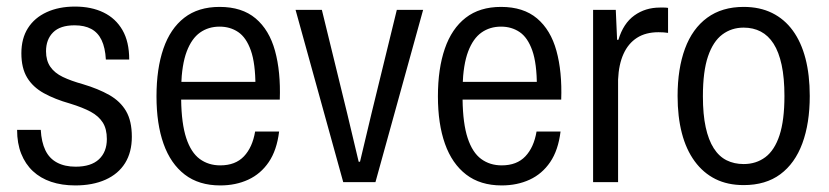

<svg xmlns="http://www.w3.org/2000/svg" viewBox="-20 -554 2523 584"><path d="M209 10Q168 10 135.5 -1Q103 -12 80 -33.5Q57 -55 44.5 -86.5Q32 -118 32 -159H104Q106 -122 118 -97Q130 -72 153.5 -59.5Q177 -47 210 -47Q257 -47 281 -69.5Q305 -92 305 -131Q305 -162 292.5 -181.5Q280 -201 256 -214Q232 -227 193 -239Q147 -252 113.5 -270.5Q80 -289 62.5 -318Q45 -347 45 -392Q45 -437 65 -468.5Q85 -500 122 -517Q159 -534 208 -534Q258 -534 295 -516Q332 -498 352.5 -462.5Q373 -427 373 -373H302Q300 -409 289 -432Q278 -455 257.5 -466Q237 -477 207 -477Q163 -477 141.5 -455.5Q120 -434 120 -398Q120 -370 133 -351Q146 -332 171 -320Q196 -308 232 -298Q279 -284 312.5 -265Q346 -246 363.5 -216Q381 -186 381 -138Q381 -91 360.5 -58Q340 -25 301 -7.5Q262 10 209 10Z M650 10Q585 10 542 -23Q499 -56 477.5 -116.5Q456 -177 456 -261Q456 -345 477 -406Q498 -467 540.5 -500Q583 -533 648 -533Q716 -533 757.5 -498Q799 -463 816.5 -399.5Q834 -336 831 -251H531Q532 -178 546.5 -134Q561 -90 587.5 -70.5Q614 -51 650 -51Q696 -51 722 -78.5Q748 -106 756 -154H829Q822 -97 797.5 -61Q773 -25 735 -7.5Q697 10 650 10ZM531 -292 523 -305H765L757 -291Q757 -361 743 -400.5Q729 -440 704.5 -456.5Q680 -473 648 -473Q614 -473 588.5 -455Q563 -437 548 -397.5Q533 -358 531 -292Z M1024 0 879 -524H959L1036 -209L1071 -62H1075L1110 -209L1187 -524H1267L1122 0Z M1506 10Q1441 10 1398 -23Q1355 -56 1333.5 -116.5Q1312 -177 1312 -261Q1312 -345 1333 -406Q1354 -467 1396.5 -500Q1439 -533 1504 -533Q1572 -533 1613.5 -498Q1655 -463 1672.5 -399.5Q1690 -336 1687 -251H1387Q1388 -178 1402.5 -134Q1417 -90 1443.5 -70.5Q1470 -51 1506 -51Q1552 -51 1578 -78.5Q1604 -106 1612 -154H1685Q1678 -97 1653.5 -61Q1629 -25 1591 -7.5Q1553 10 1506 10ZM1387 -292 1379 -305H1621L1613 -291Q1613 -361 1599 -400.5Q1585 -440 1560.5 -456.5Q1536 -473 1504 -473Q1470 -473 1444.5 -455Q1419 -437 1404 -397.5Q1389 -358 1387 -292Z M1784 0V-524H1853L1857 -433H1861Q1876 -483 1909.5 -507Q1943 -531 1987 -531Q1994 -531 2000 -531Q2006 -531 2012 -530V-454Q2006 -455 1998.5 -455.5Q1991 -456 1983 -456Q1944 -456 1917.5 -439Q1891 -422 1876.5 -390Q1862 -358 1860 -312V0Z M2242 9Q2193 9 2156 -9.5Q2119 -28 2093 -63.5Q2067 -99 2054 -149Q2041 -199 2041 -262Q2041 -345 2063.5 -406Q2086 -467 2131 -500Q2176 -533 2242 -533Q2291 -533 2328.5 -514.5Q2366 -496 2391.5 -461Q2417 -426 2430 -376Q2443 -326 2443 -262Q2443 -179 2420.5 -118Q2398 -57 2353.5 -24Q2309 9 2242 9ZM2242 -55Q2280 -55 2308 -76Q2336 -97 2351 -142.5Q2366 -188 2366 -262Q2366 -317 2357.5 -356.5Q2349 -396 2333 -421Q2317 -446 2294 -458Q2271 -470 2242 -470Q2205 -470 2177 -449Q2149 -428 2133.5 -382.5Q2118 -337 2118 -261Q2118 -206 2126.5 -167Q2135 -128 2151 -103Q2167 -78 2190 -66.5Q2213 -55 2242 -55Z"/></svg>

Font: Mona Sans SemiCondensed
Style: Regular
Weight: 400
Width: 4
Designer: Deni Anggara
Foundry: GitHub
Version: Version 2.000